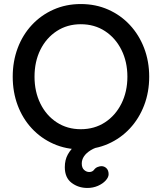

<svg xmlns="http://www.w3.org/2000/svg" viewBox="-20 -730 801 951"><path d="M413 201Q368 201 334.5 175.5Q301 150 301 98Q301 62 316 35Q331 8 354.5 -10.5Q378 -29 406 -41Q434 -53 460 -61L488 -8Q452 0 429.5 14Q407 28 396 44.5Q385 61 385 80Q385 101 396.5 111.5Q408 122 422 122Q429 122 435 119.5Q441 117 445 112Q453 101 464 97Q475 93 482 93Q497 93 507.5 103.5Q518 114 518 133Q518 148 503.5 164Q489 180 465 190.5Q441 201 413 201ZM719 -350Q719 -274 694 -208.5Q669 -143 623.5 -94Q578 -45 516 -17.5Q454 10 380 10Q307 10 245 -17.5Q183 -45 137.5 -94Q92 -143 67.5 -208.5Q43 -274 43 -350Q43 -426 67.5 -491.5Q92 -557 137.5 -606Q183 -655 245 -682.5Q307 -710 380 -710Q454 -710 516 -682.5Q578 -655 623.5 -606Q669 -557 694 -491.5Q719 -426 719 -350ZM611 -350Q611 -424 581.5 -483Q552 -542 500 -576Q448 -610 380 -610Q313 -610 261 -576Q209 -542 180 -483.5Q151 -425 151 -350Q151 -276 180 -217Q209 -158 261 -124Q313 -90 380 -90Q448 -90 500 -124Q552 -158 581.5 -217Q611 -276 611 -350Z"/></svg>

Font: Quicksand SemiBold
Style: Regular
Weight: 600
Designer: Andrew Paglinawan
Foundry: Andrew Paglinawan
Version: Version 3.006